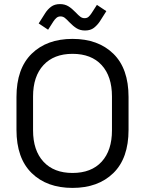

<svg xmlns="http://www.w3.org/2000/svg" viewBox="-20 -904 709 938"><path d="M60.5 -269.8V-430.2Q60.5 -569 134.8 -641.5Q209 -714 334.2 -714Q459.5 -714 533.8 -641.5Q608 -569 608 -430.2V-269.8Q608 -131 533.8 -58.5Q459.5 14 334.2 14Q209 14 134.8 -58.5Q60.5 -131 60.5 -269.8ZM527 -267.2V-432.8Q527 -531 476.6 -586Q426.2 -641 334.2 -641Q243.2 -641 192.4 -586Q141.5 -531 141.5 -432.8V-267.2Q141.5 -169 192.4 -114Q243.2 -59 334.2 -59Q426.2 -59 476.6 -114Q527 -169 527 -267.2ZM215 -758.8 169 -789.5 201 -840Q213 -858.8 230.1 -871.4Q247.2 -884 273 -884Q296.2 -884 313.5 -873.6Q330.8 -863.2 350 -843.2Q363 -829.2 372.4 -822.2Q381.8 -815.2 393 -815.2Q405.2 -815.2 412.6 -821.9Q420 -828.5 426.8 -838.8L453.5 -880.2L499.5 -849.5L467.5 -799Q455.5 -781 438.8 -768Q422 -755 395.5 -755Q372.2 -755 355 -765.4Q337.8 -775.8 318.5 -795.8Q305.5 -809.8 296.5 -816.8Q287.5 -823.8 275.5 -823.8Q264 -823.8 255.9 -816.8Q247.8 -809.8 241 -799.5Z"/></svg>

Font: Space 7353
Style: Regular
Weight: 400
Designer: Christine Claussen + Ruben Lyon  (Space 7353)
Version: Version 1.000;FEAKit 1.0